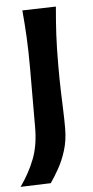

<svg xmlns="http://www.w3.org/2000/svg" viewBox="-54 -575 397 820"><g transform="rotate(-5 144.5 -165.0)"><path d="M0.5 211.9Q39.6 157.2 62 99.1Q84.5 41 84.5 -36.1L85 -289.1Q85 -364.7 82 -422.1Q79.1 -479.5 73.7 -538.1L217.8 -542Q212.4 -482.4 209.2 -424.3Q206.1 -366.2 206.1 -289.1Q206.1 -229 207.5 -182.9Q209 -136.7 210.4 -98.1Q211.9 -59.6 211.9 -21.5Q211.9 30.3 198.5 73.5Q185.1 116.7 166 150.1Q147 183.6 130.4 207.5Z"/></g></svg>

Font: Pinar-DS3-FD SemiBold
Style: Regular
Weight: 600
Designer: Amin Abedi
Version: Version 3.000